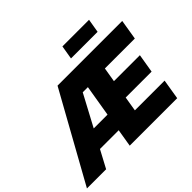

<svg xmlns="http://www.w3.org/2000/svg" viewBox="-227 -1206 1494 1494"><g transform="rotate(-45 520.0 -458.5)"><path d="M-38.1 0 365.7 -727.5H1077.6L1050.3 -561.5H720.7L700.7 -441.9H986.3L960.4 -287.1H675.3L655.3 -166H982.4L955.1 0H432.6L524.4 -552.2H467.8L172.9 0ZM160.2 -145.5 184.6 -293H549.8L525.4 -145.5ZM901.4 -916.5 882.3 -803.2H589.4L608.4 -916.5Z"/></g></svg>

Font: Inter 28pt Black
Style: Italic
Weight: 900
Italic angle: -9.3988°
Designer: Rasmus Andersson
Foundry: rsms
Version: Version 4.001;git-66647c0bb